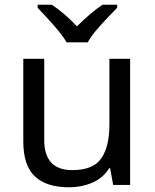

<svg xmlns="http://www.w3.org/2000/svg" viewBox="-20 -786 658 816"><path d="M533 -536V0H461L448 -71H444Q418 -29 372 -9.5Q326 10 274 10Q177 10 128 -36.5Q79 -83 79 -185V-536H168V-191Q168 -63 287 -63Q376 -63 410.5 -113Q445 -163 445 -257V-536ZM263 -606Q250 -629 228 -655.5Q206 -682 182 -708Q158 -734 140 -753V-766H200Q226 -749 254 -725Q282 -701 307 -674Q334 -701 362 -725Q390 -749 416 -766H478V-753Q459 -734 434.5 -708Q410 -682 387.5 -655.5Q365 -629 353 -606Z"/></svg>

Font: Go Noto Kurrent-Regular
Style: Regular
Weight: 400
Designer: Monotype Design Team
Foundry: Monotype Imaging Inc.
Version: Version 2.012; ttfautohint (v1.8.4.7-5d5b)